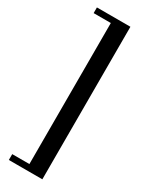

<svg xmlns="http://www.w3.org/2000/svg" viewBox="-230 -787 748 968"><g transform="rotate(30 144.0 -303.0)"><path d="M215 141H20V107H120V-714H20V-747H215Z"/></g></svg>

Font: Amita
Style: Regular
Weight: 400
Designer: Eduardo Rodriguez Tunni, Modular Infotech, Brian J. Bonislawsky
Foundry: Eduardo Rodriguez Tunni, Modular Infotech, Brian J. Bonislawsky
Version: Version 1.004